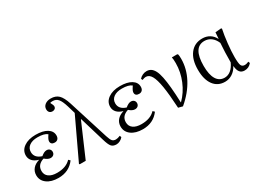

<svg xmlns="http://www.w3.org/2000/svg" viewBox="-45 -1433 2800 2100"><g transform="rotate(-30 1354.5 -383.0)"><path d="M251 14.2Q160.6 14.2 106.2 -26.1Q51.8 -66.4 51.8 -132.8Q51.8 -180.2 80.8 -214.6Q109.9 -249 163.1 -264.2V-265.1Q113.3 -279.3 87.2 -307.9Q61 -336.4 61 -377Q61 -441.4 117.7 -481.2Q174.3 -521 266.1 -521Q356.9 -521 409.4 -488.8Q461.9 -456.5 461.9 -400.9Q461.9 -373 447.5 -357.4Q433.1 -341.8 408.2 -341.8Q384.3 -341.8 371.6 -352.5Q358.9 -363.3 358.9 -382.8Q358.9 -396 365.5 -410.9Q372.1 -425.8 392.1 -456.1Q355.5 -486.8 271 -486.8Q205.1 -486.8 166.5 -458.7Q127.9 -430.7 127.9 -381.8Q127.9 -308.6 214.8 -280.8Q254.4 -314.9 286.1 -314.9Q308.6 -314.9 322.8 -301.5Q336.9 -288.1 336.9 -267.1Q336.9 -245.1 322.5 -231.4Q308.1 -217.8 284.2 -217.8Q251.5 -217.8 212.9 -252Q125 -224.1 125 -145Q125 -96.2 162.1 -69.1Q199.2 -42 265.1 -42Q379.4 -42 439 -106L459 -86.9Q384.3 14.2 251 14.2Z M1059.1 -50.8 1066.9 -29.8Q1052.7 -11.2 1029.1 1Q1005.4 13.2 982.9 13.2Q940.9 13.2 919.9 -11Q898.9 -35.2 877.9 -107.9L784.7 -419.9H781.7L600.1 0H526.9L518.1 -5.9L757.8 -514.2L729 -611.8Q706.5 -687 680.7 -717Q654.8 -747.1 612.8 -747.1Q590.8 -747.1 580.1 -742.2Q601.1 -704.6 601.1 -688Q601.1 -671.4 588.9 -660.6Q576.7 -649.9 558.1 -649.9Q534.2 -649.9 520.5 -664.1Q506.8 -678.2 506.8 -703.1Q506.8 -738.3 535.2 -760.3Q563.5 -782.2 607.9 -782.2Q669.4 -782.2 705.8 -747.1Q742.2 -711.9 770 -625L928.7 -121.1Q944.3 -71.3 959.7 -54.2Q975.1 -37.1 1003.9 -37.1Q1027.3 -37.1 1059.1 -50.8Z M1316.4 14.2Q1226.1 14.2 1171.6 -26.1Q1117.2 -66.4 1117.2 -132.8Q1117.2 -180.2 1146.2 -214.6Q1175.3 -249 1228.5 -264.2V-265.1Q1178.7 -279.3 1152.6 -307.9Q1126.5 -336.4 1126.5 -377Q1126.5 -441.4 1183.1 -481.2Q1239.7 -521 1331.5 -521Q1422.4 -521 1474.9 -488.8Q1527.3 -456.5 1527.3 -400.9Q1527.3 -373 1512.9 -357.4Q1498.5 -341.8 1473.6 -341.8Q1449.7 -341.8 1437 -352.5Q1424.3 -363.3 1424.3 -382.8Q1424.3 -396 1430.9 -410.9Q1437.5 -425.8 1457.5 -456.1Q1420.9 -486.8 1336.4 -486.8Q1270.5 -486.8 1231.9 -458.7Q1193.4 -430.7 1193.4 -381.8Q1193.4 -308.6 1280.3 -280.8Q1319.8 -314.9 1351.6 -314.9Q1374 -314.9 1388.2 -301.5Q1402.3 -288.1 1402.3 -267.1Q1402.3 -245.1 1387.9 -231.4Q1373.5 -217.8 1349.6 -217.8Q1316.9 -217.8 1278.3 -252Q1190.4 -224.1 1190.4 -145Q1190.4 -96.2 1227.5 -69.1Q1264.6 -42 1330.6 -42Q1444.8 -42 1504.4 -106L1524.4 -86.9Q1449.7 14.2 1316.4 14.2Z M1819.3 16.1 1765.1 2Q1755.4 -171.9 1738.8 -272.9Q1722.2 -374 1695.6 -420.4Q1668.9 -466.8 1627.4 -466.8Q1608.4 -466.8 1580.6 -455.1L1572.3 -474.1Q1589.4 -494.1 1614 -505.6Q1638.7 -517.1 1664.6 -517.1Q1696.3 -517.1 1719.5 -501.7Q1742.7 -486.3 1760.3 -452.9Q1777.8 -419.4 1789.6 -362.1Q1801.3 -304.7 1808.6 -225.6Q1815.9 -146.5 1820.3 -34.2H1823.2Q1899.4 -109.9 1943.4 -215.8Q1987.3 -321.8 1987.3 -433.1Q1987.3 -483.4 1981.4 -508.8H2048.3L2057.1 -503.9Q2062.5 -485.8 2062.5 -443.8Q2062.5 -320.3 2000 -201.9Q1937.5 -83.5 1819.3 16.1Z M2355 14.2Q2262.7 14.2 2211.4 -55.4Q2160.2 -125 2160.2 -249Q2160.2 -376 2216.6 -449Q2272.9 -522 2371.1 -522Q2422.4 -522 2461.9 -498Q2501.5 -474.1 2523.9 -429.2H2525.9L2531.7 -507.8L2605 -514.2L2613.8 -507.8Q2597.7 -431.6 2587.4 -334.7Q2577.1 -237.8 2577.1 -169.9Q2577.1 -89.4 2588.4 -63.2Q2599.6 -37.1 2633.8 -37.1Q2652.8 -37.1 2682.1 -49.8L2689.9 -28.8Q2654.8 14.2 2601.1 14.2Q2562.5 14.2 2542 -11Q2521.5 -36.1 2517.1 -88.9H2515.1Q2490.2 -41 2447.8 -13.4Q2405.3 14.2 2355 14.2ZM2373 -26.9Q2415.5 -26.9 2451.2 -55.9Q2486.8 -85 2511.7 -140.1Q2511.7 -266.1 2520 -380.9Q2498.5 -432.1 2461.7 -459.5Q2424.8 -486.8 2377.9 -486.8Q2235.8 -486.8 2235.8 -253.9Q2235.8 -142.6 2271 -84.7Q2306.2 -26.9 2373 -26.9Z"/></g></svg>

Font: Literata Light
Style: Regular
Weight: 300
Designer: Latin by Veronika Burian and Jose Scaglione. Greek by Irene Vlachou. Cyrillic by Vera Evstafieva.
Foundry: TypeTogether
Version: Version 3.021